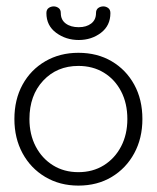

<svg xmlns="http://www.w3.org/2000/svg" viewBox="-20 -570 490 600"><path d="M225 10Q167 10 121.5 -17Q76 -44 50.5 -91Q25 -138 25 -198Q25 -259 50.5 -305.5Q76 -352 121.5 -378.5Q167 -405 225 -405Q284 -405 329 -378.5Q374 -352 399.5 -305.5Q425 -259 425 -198Q425 -138 399.5 -91Q374 -44 329 -17Q284 10 225 10ZM225 -32Q270 -32 304.5 -53.5Q339 -75 358.5 -112.5Q378 -150 378 -198Q378 -247 358.5 -284.5Q339 -322 304.5 -343Q270 -364 225 -364Q158 -364 115 -318Q72 -272 72 -198Q72 -150 91.5 -112.5Q111 -75 145.5 -53.5Q180 -32 225 -32ZM226 -445Q186 -445 155.5 -467.5Q125 -490 125 -529Q125 -540 132 -545Q139 -550 148 -550Q156 -550 163 -545Q170 -540 170 -529Q170 -508 185.5 -496.5Q201 -485 226 -485Q250 -485 265 -496.5Q280 -508 280 -529Q280 -540 287 -545Q294 -550 303 -550Q311 -550 318 -545Q325 -540 325 -529Q325 -490 295.5 -467.5Q266 -445 226 -445Z"/></svg>

Font: Dongle Light
Style: Regular
Weight: 300
Designer: Yanghee Ryu
Foundry: Yanghee Ryu
Version: Version 2.000